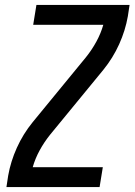

<svg xmlns="http://www.w3.org/2000/svg" viewBox="-20 -755 543 775"><path d="M6 0 13 -46Q23 -103 48 -158.5Q73 -214 112 -262L327 -524Q351 -554 369 -587Q387 -620 397 -655H114L127 -735H503L496 -689Q486 -632 461 -576.5Q436 -521 397 -473L182 -211Q158 -181 140 -148Q122 -115 112 -80H395L382 0Z"/></svg>

Font: Iosevka Term Curly Medium
Style: Italic
Weight: 500
Italic angle: -9°
Designer: Belleve Invis
Foundry: Belleve Invis
Version: Version 32.3.0